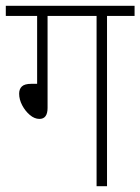

<svg xmlns="http://www.w3.org/2000/svg" viewBox="-20 -642 484 662"><path d="M144 -587V-270Q144 -232 116 -232Q99 -232 83 -245.5Q67 -259 56.5 -279Q46 -299 46 -319Q46 -335 55.5 -344Q65 -353 88 -353H108V-587H0V-622H444V-587H349V0H313V-587Z"/></svg>

Font: Noto Sans Condensed ExtraLight
Style: Italic
Weight: 200
Width: 3
Italic angle: -12°
Designer: Monotype Design Team
Foundry: Monotype Imaging Inc.
Version: Version 2.013; ttfautohint (v1.8.4.7-5d5b)